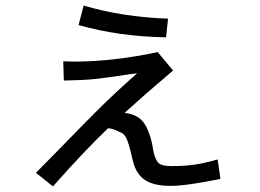

<svg xmlns="http://www.w3.org/2000/svg" viewBox="-20 -657 934 689"><path d="M591 10Q533 10 501 -10.5Q469 -31 457 -79Q445 -132 437 -153Q429 -174 417 -180Q407 -185 393.5 -190.5Q380 -196 368 -197Q282 -115 170 12L109 -37L184 -113Q280 -212 336.5 -268Q393 -324 472 -394L448 -391Q365 -378 321 -373.5Q277 -369 209 -368L207 -437L247 -436Q386 -436 546 -470L601 -404Q502 -320 427 -252Q479 -246 500.5 -210Q522 -174 531 -112Q538 -82 549.5 -71.5Q561 -61 595 -61Q645 -61 681 -66.5Q717 -72 761 -85L771 -15Q650 10 591 10ZM262 -567 280 -637Q419 -596 583 -590L576 -523Q407 -526 262 -567Z"/></svg>

Font: Kakao Big Sans
Style: Regular
Weight: 400
Designer: Park Young-rak; Lee Sang-min; Kim Jung-jin; Min Bon; Park Min-gyu;
Foundry: Kakao Corporation
Version: Version 2.003